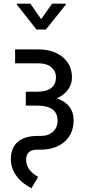

<svg xmlns="http://www.w3.org/2000/svg" viewBox="-20 -793 464 1029"><path d="M279.8 -379.4C279.8 -327.3 245.3 -301.3 176.3 -301.3H118.2V-227.1H182.1C253.1 -226.1 288.6 -199.2 288.6 -146.5C288.6 -122.1 280.4 -102.3 264.2 -87.2C247.9 -72 225.7 -64.5 197.8 -64.5H182.1C134.6 -64.5 98.7 -53.6 74.5 -32C50.2 -10.3 38.1 20.2 38.1 59.6C38.1 92.1 48.1 122.2 68.1 149.7C88.1 177.2 115.1 199.2 148.9 215.8L184.6 154.8C141.6 131 120.1 100.7 120.1 64C120.1 28.5 138.3 10.3 174.8 9.3H194.8C249.8 9.3 293.5 -5 325.9 -33.4C358.3 -61.9 374.5 -100.3 374.5 -148.4C374.5 -205.4 344.7 -244.6 285.2 -266.1C310.5 -277.8 330.3 -293.4 344.5 -312.7C358.6 -332.1 365.7 -353.7 365.7 -377.4C365.7 -422.4 349.3 -458.7 316.4 -486.6C283.5 -514.4 239.1 -528.3 183.1 -528.3H61V-453.6H188C216.6 -453.3 239.1 -446.2 255.4 -432.4C271.6 -418.5 279.8 -400.9 279.8 -379.4ZM200.7 -690.4 142.6 -773.4H70.3V-768.6L175.3 -634.8H226.1L333 -768.6V-773.4H259.3Z"/></svg>

Font: Roboto Condensed
Style: Regular
Weight: 400
Designer: Google
Version: Version 2.134; 2016